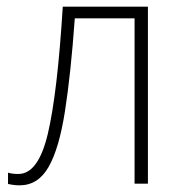

<svg xmlns="http://www.w3.org/2000/svg" viewBox="-20 -550 547 575"><path d="M423 0H383V-495H204Q192 -328 174.5 -216.5Q157 -105 125.5 -50Q94 5 39 5Q27 5 18 3.5Q9 2 4 1V-33Q15 -29 35 -29Q95 -29 123.5 -150.5Q152 -272 168 -530H423Z"/></svg>

Font: Noto Sans Disp ExtLt
Style: Regular
Weight: 200
Designer: Monotype Design Team
Foundry: Monotype Imaging Inc.
Version: Version 2.000;GOOG;noto-source:20170915:90ef993387c0